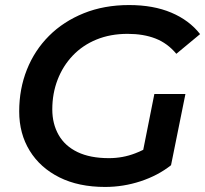

<svg xmlns="http://www.w3.org/2000/svg" viewBox="-20 -730 812 760"><path d="M396 10Q291 10 215 -28Q139 -66 97.5 -133.5Q56 -201 56 -289Q56 -378 86.5 -454.5Q117 -531 174 -588Q231 -645 311.5 -677.5Q392 -710 491 -710Q587 -710 658 -680Q729 -650 772 -595L678 -517Q643 -559 595.5 -577.5Q548 -596 485 -596Q417 -596 362 -573.5Q307 -551 268 -510Q229 -469 208 -414.5Q187 -360 187 -297Q187 -240 212 -196Q237 -152 287 -128Q337 -104 411 -104Q466 -104 515 -123Q531 -129 547 -137L591 -358H714L657 -76Q605 -35 536.5 -12.5Q468 10 396 10Z"/></svg>

Font: Montserrat Thin SemiBold
Style: Italic
Weight: 600
Italic angle: -11.3°
Version: Version 9.000